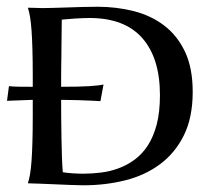

<svg xmlns="http://www.w3.org/2000/svg" viewBox="-20 -549 636 575"><path d="M6.8 -291Q18.1 -289.6 37.1 -289.3Q56.2 -289.1 78.1 -289.1V-324.2Q78.1 -368.2 77.1 -400.9Q76.2 -433.6 74.5 -457.5Q72.8 -481.4 70.1 -497.6Q67.4 -513.7 64 -523.9V-525.9Q75.7 -525.4 85.9 -525.4Q94.7 -524.9 103 -524.9Q111.3 -524.9 115.2 -524.9Q122.1 -524.9 139.6 -525.4Q157.2 -525.9 179.4 -526.6Q201.7 -527.3 226.3 -528.1Q251 -528.8 272 -528.8Q329.1 -528.8 380.9 -515.6Q432.6 -502.4 471.9 -472.4Q511.2 -442.4 534.2 -393.8Q557.1 -345.2 557.1 -273.9Q557.1 -197.3 530.8 -144Q504.4 -90.8 459.5 -57.4Q414.6 -23.9 355.2 -9Q295.9 5.9 230 5.9Q214.4 5.9 190.9 4.9Q167.5 3.9 143.1 2.9Q118.7 2 96.9 1Q75.2 0 64 0V-2Q67.4 -12.2 70.1 -28.3Q72.8 -44.4 74.5 -68.1Q76.2 -91.8 77.1 -124.5Q78.1 -157.2 78.1 -201.2V-250L1 -247.1ZM165 -490.2Q164.6 -450.7 164.1 -413.1Q164.1 -397 163.8 -380.1Q163.6 -363.3 163.3 -346.9Q163.1 -330.6 163.1 -315.7Q163.1 -300.8 163.1 -289.1Q218.3 -289.1 248 -291Q277.8 -293 290 -295.9L280.8 -246.1Q269 -246.6 252 -247.6Q237.3 -248.5 215.3 -249Q193.4 -249.5 163.1 -250Q163.1 -224.1 163.3 -194.1Q163.6 -164.1 164.1 -134.5Q164.6 -105 165.5 -78.4Q166.5 -51.8 168 -33.2Q172.9 -32.2 180.7 -31.5Q188.5 -30.8 197 -30Q205.6 -29.3 213.9 -29.1Q222.2 -28.8 228 -28.8Q254.9 -28.8 282.5 -32.2Q310.1 -35.6 335.7 -45.2Q361.3 -54.7 383.8 -71.3Q406.2 -87.9 423.1 -114Q439.9 -140.1 449.5 -177Q459 -213.9 459 -264.2Q459 -375 406 -435.1Q353 -495.1 248 -495.1Q237.8 -495.1 226.3 -494.6Q214.8 -494.1 203.6 -493.4Q192.4 -492.7 182.4 -491.7Q172.4 -490.7 165 -490.2Z"/></svg>

Font: Marcellus SC
Style: Regular
Weight: 400
Designer: Astigmatic (AOETI)
Foundry: Astigmatic (AOETI)
Version: Version 1.001